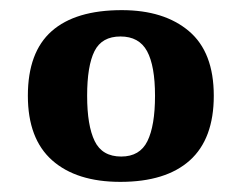

<svg xmlns="http://www.w3.org/2000/svg" viewBox="-20 -739 477 379"><path d="M217.6 -380Q131 -380 83 -422.5Q35 -465 35 -550Q35 -636 82 -677.5Q129 -719 220.4 -719Q304 -719 353 -677.5Q402 -636 402 -550Q402 -465 354.8 -422.5Q307.5 -380 217.6 -380ZM219.3 -430Q256 -430 271 -460.4Q286 -490.9 286 -549.9Q286 -609 270.3 -638Q254.5 -667 217.8 -667Q181 -667 166.5 -638Q152 -608.9 152 -550Q152 -491 166.9 -460.5Q181.7 -430 219.3 -430Z"/></svg>

Font: Noto Serif Tamil
Style: Regular
Weight: 400
Designer: Indian Type Foundry, Tom Grace, and the Monotype Design Team
Foundry: Monotype Imaging Inc.
Version: Version 2.003